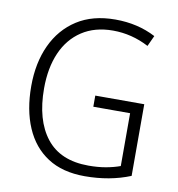

<svg xmlns="http://www.w3.org/2000/svg" viewBox="-82 -799 818 884"><g transform="rotate(10 327.0 -357.5)"><path d="M356 -364H585V-29Q489 10 372 10Q268 10 198.5 -35Q129 -80 93.5 -162.5Q58 -245 58 -356Q58 -465 96.5 -548Q135 -631 208 -678Q281 -725 387 -725Q492 -725 576 -681L553 -631Q473 -673 385 -673Q300 -673 240 -633.5Q180 -594 149 -523Q118 -452 118 -356Q118 -208 183.5 -124.5Q249 -41 381 -41Q425 -41 461.5 -47.5Q498 -54 528 -65V-312H356Z"/></g></svg>

Font: Noto Sans Lao Looped SemiCondensed Light
Style: Regular
Weight: 300
Width: 4
Designer: Mark Frömberg, Ben Mitchell
Foundry: The Fontpad Ltd
Version: Version 1.002; ttfautohint (v1.8.4.7-5d5b)